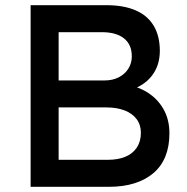

<svg xmlns="http://www.w3.org/2000/svg" viewBox="-20 -720 721 740"><path d="M98 0V-700H390Q457 -700 503 -680Q549 -660 572.5 -620.5Q596 -581 596 -524Q596 -467 564.5 -427Q533 -387 477 -372V-392Q524 -382 559 -356.5Q594 -331 613.5 -293Q633 -255 633 -206Q633 -156 617.5 -117.5Q602 -79 571.5 -53Q541 -27 498 -13.5Q455 0 400 0ZM206 -104H394Q435 -104 463.5 -116Q492 -128 507.5 -151.5Q523 -175 523 -208Q523 -239 506.5 -261Q490 -283 460 -294.5Q430 -306 389 -306H206ZM206 -410H384Q414 -410 437.5 -422Q461 -434 474.5 -455Q488 -476 488 -503Q488 -548 458 -572Q428 -596 372 -596H206Z"/></svg>

Font: Lexend Medium
Style: Regular
Weight: 500
Designer: Bonnie Shaver-Troup, Thomas Jockin
Foundry: Lexend
Version: Version 1.005